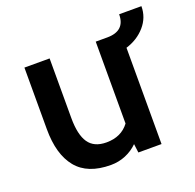

<svg xmlns="http://www.w3.org/2000/svg" viewBox="-107 -681 814 802"><g transform="rotate(-20 300.5 -280.0)"><path d="M483 -428V0H380L375 -39Q352 -16 321 -3Q290 10 255 10Q152 10 103 -50Q54 -110 54 -222V-496H166V-231Q166 -157 190.5 -121Q215 -85 270 -85Q336 -85 371 -132V-496H422Q502 -496 502 -570H601Q601 -520 568 -482Q535 -444 483 -428Z"/></g></svg>

Font: Cabin SemiBold
Style: Regular
Weight: 600
Designer: Pablo Impallari
Foundry: Pablo Impallari. http://www.impallari.com Igino Marini. http://www.ikern.com
Version: Version 2.001